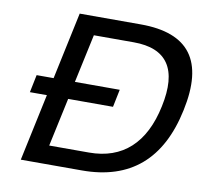

<svg xmlns="http://www.w3.org/2000/svg" viewBox="-76 -752 892 835"><g transform="rotate(10 370.5 -335.0)"><path d="M480 -670H210L147 -374H72L56 -296H131L68 0H338C551 0 681 -111 728 -335C776 -559 693 -670 480 -670ZM179 -82 225 -296H423L439 -374H241L287 -588H463C611 -588 668 -503 632 -335C597 -168 503 -82 355 -82Z"/></g></svg>

Font: LT Wave Text Italic
Style: Regular
Weight: 400
Designer: Daniel Lyons
Version: Version 2.5 (Glyphs App)